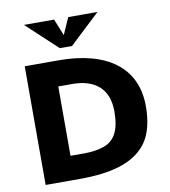

<svg xmlns="http://www.w3.org/2000/svg" viewBox="-84 -826 793 897"><g transform="rotate(-10 312.5 -377.0)"><path d="M585 -282C585 -465 449 -563 221 -563H60V0H221C369 0 481 -28 541 -110C570 -151 585 -208 585 -282ZM198 -443H264C372 -443 436 -390 436 -283C436 -191 408 -146 357 -128C331 -119 300 -114 264 -114H198ZM236 -618H294L439 -754H300L265 -675L233 -754H90Z"/></g></svg>

Font: OSH Darker Grotesque Black
Style: Regular
Weight: 900
Designer: Gabriel Lam
Foundry: TypeRant
Version: Version 1.000;Glyphs 3.1.1 (3148)